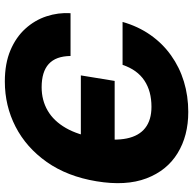

<svg xmlns="http://www.w3.org/2000/svg" viewBox="-22 -754 787 782"><g transform="rotate(90 371.0 -363.5)"><path d="M312.5 9.8Q239.3 9.8 185.5 -12.9Q131.8 -35.6 97.2 -74Q62.5 -112.3 46.9 -159.9Q31.2 -207.5 34.2 -257.8H208.5Q209 -227.5 217 -205.6Q225.1 -183.6 241.2 -168.9Q257.3 -154.3 281 -147.2Q304.7 -140.1 335.9 -140.1Q388.7 -140.1 430.9 -164.6Q473.1 -189 501.7 -238.5Q530.3 -288.1 542.5 -363.3Q554.7 -437 544.4 -486.8Q534.2 -536.6 501.7 -562Q469.2 -587.4 415.5 -587.4Q383.8 -587.4 357.2 -580.3Q330.6 -573.2 308.6 -558.6Q286.6 -543.9 270.8 -522Q254.9 -500 244.6 -469.7H69.8Q87.9 -533.2 122.8 -583Q157.7 -632.8 206.1 -667.2Q254.4 -701.7 312.7 -719.5Q371.1 -737.3 436.5 -737.3Q533.7 -737.3 604.5 -693.8Q675.3 -650.4 707 -566.9Q738.8 -483.4 718.8 -363.3Q699.2 -244.6 640.4 -161.1Q581.5 -77.6 496.6 -33.9Q411.6 9.8 312.5 9.8ZM287.6 -299.8 310.1 -437.5H582L559.1 -299.8Z"/></g></svg>

Font: Inter 16pt ExtraBold
Style: Italic
Weight: 800
Italic angle: -9.3988°
Version: Version 4.001;git-66647c0bb